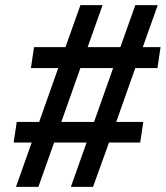

<svg xmlns="http://www.w3.org/2000/svg" viewBox="-20 -725 643 745"><path d="M42 0 103 -172H33L45 -252H132L206 -461H100L112 -542H234L292 -705H378L320 -542H447L505 -705H592L534 -542H603L591 -461H505L431 -252H536L524 -172H403L341 0H255L316 -172H190L129 0ZM218 -252H345L419 -461H292Z"/></svg>

Font: Nunito Sans
Style: Bold Italic
Weight: 700
Italic angle: -9°
Designer: Vernon Adams
Foundry: Vernon Adams
Version: Version 3.006; ttfautohint (v1.8.3)